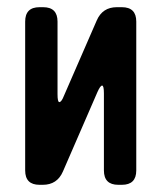

<svg xmlns="http://www.w3.org/2000/svg" viewBox="-20 -505 449 534"><path d="M90 9H99Q139 9 155 -28L251 -249Q259 -267 264 -267Q269 -267 269 -245V-31Q269 9 309 9H319Q359 9 359 -31V-445Q359 -485 319 -485H305Q265 -485 249 -448L158 -239Q151 -221 145 -221Q140 -221 140 -243V-445Q140 -485 100 -485H90Q50 -485 50 -445V-31Q50 9 90 9Z"/></svg>

Font: WDXL Lubrifont JP N
Style: Regular
Weight: 400
Designer: [WDXL Lubrifont] Copyright 2020-2022 (c) NightFurySL2001, Skr-ZERO; [ZCOOL QingKe HuangYou] Copyright 2018-2022 (c) The 
Version: Version 2.001;hotconv 1.1.1;makeotfexe 2.6.0